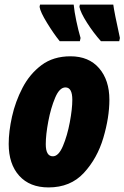

<svg xmlns="http://www.w3.org/2000/svg" viewBox="-20 -809 544 839"><path d="M192 10Q288 10 346.5 -53.5Q405 -117 431.5 -206.5Q458 -296 458 -373Q458 -459 413 -511Q368 -563 288 -563Q213 -563 161.5 -524.5Q110 -486 78.5 -425.5Q47 -365 32.5 -299.5Q18 -234 18 -180Q18 -92 64 -41Q110 10 192 10ZM211 -126Q180 -126 180 -179Q180 -220 191 -278.5Q202 -337 221 -382Q240 -427 266 -427Q296 -427 296 -373Q296 -333 285 -274.5Q274 -216 255 -171Q236 -126 211 -126ZM241 -629H329L332 -643Q322 -677 313.5 -717.5Q305 -758 302 -789H155L153 -779Q156 -757 185.5 -709Q215 -661 241 -629ZM421 -629H501L504 -643Q479 -757 475 -789H329L327 -779Q332 -754 360 -710Q388 -666 421 -629Z"/></svg>

Font: Noto Sans Display Condensed Black
Style: Italic
Weight: 900
Width: 3
Italic angle: -192°
Designer: Monotype Design Team
Foundry: Monotype Imaging Inc.
Version: Version 1.900